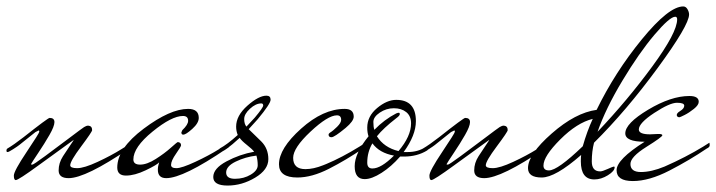

<svg xmlns="http://www.w3.org/2000/svg" viewBox="-23 -537 2223 596"><path d="M0 -76Q19 -87 50 -111Q126 -171 131 -171Q146 -171 146 -158Q146 -145 130.5 -118Q115 -91 95.5 -62Q76 -33 73 -27Q74 -26 77.5 -26Q81 -26 117 -52.5Q153 -79 192 -108.5Q231 -138 238 -142.5Q245 -147 251 -147Q263 -146 263 -133Q263 -128 229 -82.5Q195 -37 195 -24Q195 -15 216.5 -15Q238 -15 280 -34.5Q322 -54 354 -74L386 -94Q387 -92 387 -86Q387 -80 378 -76Q243 16 190 16Q159 16 159 -8Q159 -31 172.5 -52Q186 -73 196 -87.5Q206 -102 206 -103Q160 -70 97 -24Q34 22 26 22Q20 22 20 8Q20 -6 59.5 -65Q99 -124 99 -128Q99 -132 97 -132L87 -127L37 -87Q32 -83 18 -74Q4 -65 0.5 -65Q-3 -65 -3 -69.5Q-3 -74 0 -76Z M546 -119Q540 -119 540 -126L543 -133Q561 -150 561 -162Q561 -177 545 -177Q510 -177 450.5 -128.5Q391 -80 391 -42Q391 -26 412 -26Q433 -26 460.5 -43.5Q488 -61 507.5 -78.5Q527 -96 529 -96Q539 -95 539 -86Q539 -82 523.5 -60Q508 -38 508 -25Q508 -15 524.5 -15Q541 -15 583 -34.5Q625 -54 657 -74L689 -94Q690 -92 690 -86Q690 -80 681 -76Q546 16 493 16Q467 16 467 -10Q467 -21 471 -33Q464 -25 429.5 -8.5Q395 8 368 8Q341 8 341 -17Q341 -76 423 -137.5Q505 -199 561 -199Q594 -199 594 -171Q594 -155 574 -137Q554 -119 546 -119Z M721 -109Q673 -65 660 -65Q656 -65 656 -69Q656 -73 659 -76Q683 -89 715 -118Q710 -130 710 -144Q710 -178 745 -209Q780 -240 804 -240Q817 -240 817 -227.5Q817 -215 777 -167Q773 -162 768 -157Q763 -152 757.5 -145.5Q752 -139 749 -136Q754 -131 767 -118.5Q780 -106 788 -98Q810 -76 810 -43Q810 -10 769 14.5Q728 39 683.5 39Q639 39 639 12.5Q639 -14 680 -36Q721 -58 766 -66Q760 -74 743.5 -87Q727 -100 721 -109ZM773 -54Q739 -50 709 -35.5Q679 -21 679 -1.5Q679 18 706.5 18Q734 18 755.5 5Q777 -8 777 -24Q777 -40 773 -54ZM742 -144 768 -172Q794 -203 794 -209.5Q794 -216 788 -216Q771 -216 753 -199.5Q735 -183 735 -167.5Q735 -152 742 -144Z M990 -28Q1038 -48 1093 -82L1112 -94Q1113 -92 1113 -86Q1113 -80 1104 -76Q1051 -40 998 -13Q945 14 900 14Q843 14 843 -27Q843 -76 911.5 -137.5Q980 -199 1047 -199Q1075 -199 1075 -175Q1075 -161 1050 -140Q1015 -111 1006 -111Q997 -111 997 -119Q997 -122 1001 -125Q1011 -131 1023.5 -143.5Q1036 -156 1036 -165Q1036 -179 1023 -179Q995 -179 941 -128.5Q887 -78 887 -47Q887 -12 925 -12Q950 -12 980 -24Z M1303 -70Q1272 -51 1231 -51H1219Q1192 -20 1161.5 -0.5Q1131 19 1109 19Q1078 19 1078 -21Q1078 -61 1121 -114Q1117 -125 1117 -141Q1117 -176 1147.5 -201.5Q1178 -227 1207 -227Q1268 -227 1268 -161Q1268 -117 1230 -65H1242Q1274 -65 1297 -80Q1300 -83 1305 -83Q1310 -83 1310 -79.5Q1310 -76 1303 -70ZM1207 -185Q1212 -187 1215 -187Q1218 -187 1218 -182.5Q1218 -178 1207 -170Q1167 -139 1147 -114Q1169 -79 1214 -68Q1253 -114 1253 -154Q1253 -177 1238 -189Q1223 -201 1199.5 -201Q1176 -201 1156 -187.5Q1136 -174 1136 -158.5Q1136 -143 1139 -134Q1170 -166 1207 -185ZM1133 -92Q1117 -65 1117 -32Q1117 -14 1133 -14Q1160 -14 1200 -54Q1155 -62 1133 -92Z M1290 -76Q1309 -87 1340 -111Q1416 -171 1421 -171Q1436 -171 1436 -158Q1436 -145 1420.5 -118Q1405 -91 1385.5 -62Q1366 -33 1363 -27Q1364 -26 1367.5 -26Q1371 -26 1407 -52.5Q1443 -79 1482 -108.5Q1521 -138 1528 -142.5Q1535 -147 1541 -147Q1553 -146 1553 -133Q1553 -128 1519 -82.5Q1485 -37 1485 -24Q1485 -15 1506.5 -15Q1528 -15 1570 -34.5Q1612 -54 1644 -74L1676 -94Q1677 -92 1677 -86Q1677 -80 1668 -76Q1533 16 1480 16Q1449 16 1449 -8Q1449 -31 1462.5 -52Q1476 -73 1486 -87.5Q1496 -102 1496 -103Q1450 -70 1387 -24Q1324 22 1316 22Q1310 22 1310 8Q1310 -6 1349.5 -65Q1389 -124 1389 -128Q1389 -132 1387 -132L1377 -127L1327 -87Q1322 -83 1308 -74Q1294 -65 1290.5 -65Q1287 -65 1287 -69.5Q1287 -74 1290 -76Z M1821 -94Q1814 -67 1814 -36Q1814 -5 1840 -5Q1847 -5 1863.5 -12.5Q1880 -20 1882.5 -20Q1885 -20 1885 -18Q1885 -6 1864 7Q1843 20 1822 20Q1780 20 1780 -36Q1780 -49 1781 -56Q1701 14 1658.5 14Q1616 14 1616 -15Q1616 -58 1689.5 -122.5Q1763 -187 1829 -196Q1886 -313 1969.5 -415Q2053 -517 2098 -517Q2106 -517 2111 -508.5Q2116 -500 2116 -492Q2116 -459 2018.5 -326Q1921 -193 1821 -94ZM2079 -477Q2079 -485 2073 -485Q2056 -485 2008.5 -429Q1961 -373 1909 -286.5Q1857 -200 1832 -128Q1925 -226 2002 -331Q2079 -436 2079 -477ZM1664 -23Q1664 -8 1681 -8Q1708 -8 1786 -83Q1799 -129 1817 -168Q1768 -156 1716 -104Q1664 -52 1664 -23Z M1978 -97Q1918 -97 1918 -123Q1918 -154 1989 -196.5Q2060 -239 2117 -239Q2146 -239 2146 -221Q2146 -211 2131 -199Q2116 -187 2102 -180Q2088 -173 2086 -173Q2080 -173 2078 -178Q2076 -185 2088.5 -192.5Q2101 -200 2101 -209Q2101 -218 2078.5 -218Q2056 -218 2008 -186.5Q1960 -155 1960 -135Q1960 -120 1995 -120Q2001 -120 2017 -121Q2033 -122 2033 -117Q2033 -112 1983.5 -81Q1934 -50 1934 -28Q1934 -3 1966.5 -3Q1999 -3 2040 -20Q2106 -49 2160 -82L2179 -94Q2180 -92 2180 -86Q2180 -80 2171 -76Q2118 -40 2055 -7.5Q1992 25 1941.5 25Q1891 25 1891 -8.5Q1891 -42 1978 -97Z"/></svg>

Font: Mr De Haviland
Style: Regular
Weight: 400
Designer: Alejandro Paul
Foundry: Alejandro Paul
Version: Version 1.000